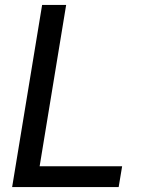

<svg xmlns="http://www.w3.org/2000/svg" viewBox="-20 -755 640 775"><path d="M29 0 150 -735H247L140 -84H473L459 0Z"/></svg>

Font: Iosevka Md Ex Obl
Style: Regular
Weight: 500
Width: 7
Italic angle: -9°
Monospace: yes
Designer: Belleve Invis
Foundry: Belleve Invis
Version: Version 32.5.0; ttfautohint (v1.8.4)